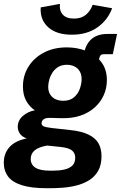

<svg xmlns="http://www.w3.org/2000/svg" viewBox="-60 -790 640 1013"><path d="M188.5 203.1Q104.5 203.1 54.2 186.8Q3.9 170.4 -18.1 140.4Q-40 110.4 -40 69.3Q-40 20 -10.5 -13.4Q19 -46.9 80.6 -59.6Q56.2 -68.4 44.9 -85Q33.7 -101.6 33.7 -120.6Q33.7 -154.8 60.5 -178.2Q87.4 -201.7 124 -208Q95.7 -226.6 78.4 -257.8Q61 -289.1 61 -334Q61 -391.6 90.3 -438.5Q119.6 -485.4 171.9 -512.7Q224.1 -540 292.5 -540Q347.7 -540 396 -520.8Q444.3 -501.5 474.1 -463.1Q503.9 -424.8 503.9 -367.2Q503.9 -325.2 487.5 -288.3Q471.2 -251.5 440.2 -223.4Q409.2 -195.3 364.3 -179.9Q319.3 -164.6 262.2 -166.5L205.6 -168Q181.2 -168.9 170.2 -160.6Q159.2 -152.3 159.2 -139.6Q159.2 -130.4 168.7 -124.5Q178.2 -118.7 212.4 -114.7L309.1 -104Q370.6 -97.7 407.2 -79.8Q443.8 -62 459.7 -33.7Q475.6 -5.4 475.6 34.2Q475.6 81.1 457.5 112.1Q439.5 143.1 409.4 161.4Q379.4 179.7 343.3 188.7Q307.1 197.8 270.3 200.4Q233.4 203.1 201.2 203.1ZM202.1 110.4H222.2Q253.4 110.4 279.5 104.5Q305.7 98.6 321.3 84Q336.9 69.3 336.9 42.5Q336.9 18.1 320.3 4.2Q303.7 -9.8 260.3 -14.6L189 -22Q146 -15.1 124 2.4Q102.1 20 102.1 48.8Q102.1 78.6 126.7 94.5Q151.4 110.4 202.1 110.4ZM273.4 -258.3Q310.5 -258.3 331.8 -277.6Q353 -296.9 361.8 -323.5Q370.6 -350.1 370.6 -371.6Q370.6 -397.5 360.1 -414.6Q349.6 -431.6 332 -439.9Q314.5 -448.2 293 -448.2Q265.1 -448.2 246.1 -436Q227.1 -423.8 215.8 -405.8Q204.6 -387.7 199.5 -367.9Q194.3 -348.1 194.3 -332.5Q194.3 -307.1 205.3 -290.5Q216.3 -273.9 234.1 -266.1Q252 -258.3 273.4 -258.3ZM369.6 -446.8 384.3 -512.7Q394.5 -561 425.3 -585.9Q456.1 -610.8 506.3 -610.8H557.6L535.2 -503.9H486.3Q476.6 -503.9 471.2 -498.5Q465.8 -493.2 462.9 -479L453.1 -433.1ZM318.8 -606.9Q237.8 -606.9 194.1 -646.5Q150.4 -686 154.8 -751L256.3 -769.5Q252 -735.4 270.8 -713.6Q289.6 -691.9 330.1 -691.9Q369.1 -691.9 393.3 -712.2Q417.5 -732.4 428.7 -764.6L531.7 -746.6Q508.3 -683.6 453.6 -645.3Q398.9 -606.9 318.8 -606.9Z"/></svg>

Font: Schibsted Grotesk
Style: Bold Italic
Weight: 700
Italic angle: -12°
Designer: Bakken & Baeck AS, Henrik Kongsvoll
Foundry: Schibsted ASA
Version: Version 1.100;gftools[0.9.25]